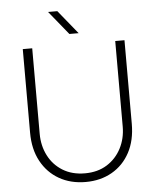

<svg xmlns="http://www.w3.org/2000/svg" viewBox="-59 -930 809 993"><g transform="rotate(-5 345.0 -433.5)"><path d="M346 13Q268 13 208.5 -21Q149 -55 115 -117.5Q81 -180 81 -266V-700H130V-256Q130 -194 156 -143Q182 -92 230.5 -62Q279 -32 346 -32Q412 -32 460 -62Q508 -92 534.5 -143Q561 -194 561 -256V-700H609V-266Q609 -180 575.5 -117.5Q542 -55 482.5 -21Q423 13 346 13ZM328 -757 228 -880H276L376 -757Z"/></g></svg>

Font: MuseoModerno ExtraLight
Style: Regular
Weight: 200
Designer: Pablo Cosgaya, Héctor Gatti, Marcela Romero, and the Authors of The MuseoModerno Project.
Foundry: Omnibus-Type Team
Version: Version 1.001